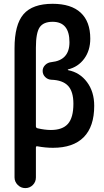

<svg xmlns="http://www.w3.org/2000/svg" viewBox="-20 -760 540 1000"><path d="M167 -511.7V-102.5Q167 -93.8 175.8 -91.8Q213.9 -83 245.1 -83Q305.7 -83 334 -115.2Q362.3 -147.5 362.3 -219.7Q362.3 -283.2 334.5 -313Q306.6 -342.8 247.1 -344.7Q228.5 -345.7 215.3 -358.9Q202.1 -372.1 202.1 -390.6Q202.1 -408.2 215.3 -421.4Q228.5 -434.6 248 -436.5Q341.8 -446.3 341.8 -540Q341.8 -646.5 253.9 -646.5Q206.1 -646.5 186.5 -617.7Q167 -588.9 167 -511.7ZM55.7 164.1V-508.8Q55.7 -631.8 102.5 -686Q149.4 -740.2 253.9 -740.2Q350.6 -740.2 400.4 -693.8Q450.2 -647.5 450.2 -558.6Q450.2 -497.1 418.5 -454.1Q386.7 -411.1 334 -398.4Q333 -398.4 333 -397.5Q333 -395.5 335 -394.5Q395.5 -382.8 433.1 -332.5Q470.7 -282.2 470.7 -209Q470.7 -100.6 416 -45.4Q361.3 9.8 255.9 9.8Q216.8 9.8 174.8 2Q167 0 167 8.8V164.1Q167 187.5 150.9 203.6Q134.8 219.7 111.8 219.7Q88.9 219.7 72.3 203.1Q55.7 186.5 55.7 164.1Z"/></svg>

Font: Rounded Mgen+ 2m medium
Style: Regular
Weight: 500
Designer: [Source Han Sans]
Ryoko NISHIZUKA  (kana & ideographs); Paul D. Hunt (Latin, Greek & Cyrillic); Wenlong ZHANG  (bopomofo
Version: Version 1.059.20150602